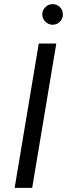

<svg xmlns="http://www.w3.org/2000/svg" viewBox="-20 -911 325 931"><path d="M51 0 168 -700H253L136 0ZM235 -791Q215 -791 200 -806Q185 -821 185 -841Q185 -862 200 -876.5Q215 -891 235 -891Q256 -891 270.5 -876.5Q285 -862 285 -841Q285 -821 270.5 -806Q256 -791 235 -791Z"/></svg>

Font: Figtree
Style: Italic
Weight: 400
Italic angle: -9.5°
Foundry: Erik Kennedy
Version: Version 2.001; ttfautohint (v1.8.4.7-5d5b);gftools[0.9.27]